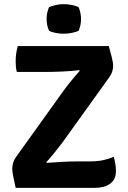

<svg xmlns="http://www.w3.org/2000/svg" viewBox="-20 -905 617 925"><path d="M284 -465Q298.5 -485.5 321.8 -514Q345 -542.5 364.5 -564L361.5 -567Q344.5 -565 324 -563.2Q303.5 -561.5 282 -560.5Q260.5 -559.5 241 -559Q221.5 -558.5 207 -558.5H61Q57.5 -572 56.5 -584.5Q55.5 -597 55.5 -609.5Q55.5 -629.5 58 -646.8Q60.5 -664 65.5 -683H504Q514 -647.5 518.5 -629.2Q523 -611 524 -603Q525 -595 525 -589Q525 -576 521.5 -562.8Q518 -549.5 508 -535L281.5 -219.5Q266.5 -199 244.5 -171.8Q222.5 -144.5 203 -123.5L206 -120.5Q238.5 -123 280 -125.2Q321.5 -127.5 352 -127.5H414.5Q451.5 -127.5 479.8 -134Q508 -140.5 528 -150Q532 -136 535.2 -117.5Q538.5 -99 538.5 -81Q538.5 -40 510.5 -20Q482.5 0 438 0H55.5Q48 -33.5 44.5 -51Q41 -68.5 40 -77Q39 -85.5 39 -92Q39 -106 43.5 -121.2Q48 -136.5 57.5 -149ZM204.5 -813.5Q204.5 -843 216 -870Q228.5 -876.5 248.2 -880.8Q268 -885 287.5 -885Q306.5 -885 327.2 -880.8Q348 -876.5 359 -870Q364.5 -857 367.5 -841.8Q370.5 -826.5 370.5 -813.5Q370.5 -783.5 359 -757.5Q348 -751 327.2 -746.8Q306.5 -742.5 287.5 -742.5Q268 -742.5 247.5 -746.5Q227 -750.5 216 -757.5Q204.5 -783.5 204.5 -813.5Z"/></svg>

Font: Signika Negative
Style: Bold
Weight: 700
Designer: Anna Giedry
Foundry: Anna Giedry
Version: Version 2.001